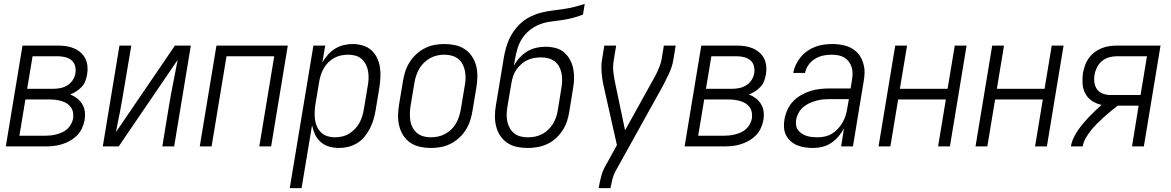

<svg xmlns="http://www.w3.org/2000/svg" viewBox="-20 -755 6040 990"><path d="M10 0 96 -520H278Q300 -520 321 -517Q342 -514 361 -506Q380 -498 395.5 -484.5Q411 -471 420 -453Q429 -435 431 -413.5Q433 -392 429 -370Q426 -354 420 -337.5Q414 -321 401.5 -307.5Q389 -294 373.5 -284Q358 -274 342 -268Q362 -260 378 -247.5Q394 -235 404.5 -217.5Q415 -200 417.5 -178.5Q420 -157 416 -135Q412 -113 402 -92Q392 -71 375.5 -55Q359 -39 339 -28Q319 -17 297 -10.5Q275 -4 253.5 -2Q232 0 210 0ZM120 -297H252Q271 -297 290 -300.5Q309 -304 326.5 -314.5Q344 -325 355 -342Q366 -359 369 -378Q372 -397 367 -415.5Q362 -434 348 -445Q334 -456 315.5 -460.5Q297 -465 278 -465H148ZM80 -55H210Q225 -55 240 -56.5Q255 -58 270.5 -62Q286 -66 300.5 -72.5Q315 -79 327 -90Q339 -101 346.5 -115Q354 -129 357 -144Q359 -160 356.5 -175Q354 -190 345.5 -202Q337 -214 325 -221.5Q313 -229 298.5 -233.5Q284 -238 269 -240Q254 -242 239 -242H111Z M510 0 596 -520H657L622 -312Q617 -278 610.5 -244Q604 -210 598 -175L590 -137Q587 -121 584 -105.5Q581 -90 578 -74L882 -520H964L878 0H817L851 -208Q861 -268 873 -327.5Q885 -387 896 -446L592 0Z M1010 0 1096 -520H1464L1378 0H1317L1394 -465H1148L1071 0Z M1474 215 1596 -520H1657L1642 -433Q1655 -455 1671.5 -473.5Q1688 -492 1708.5 -504.5Q1729 -517 1752.5 -522.5Q1776 -528 1798 -528Q1825 -528 1850.5 -520.5Q1876 -513 1894.5 -496.5Q1913 -480 1924 -457Q1935 -434 1939 -408.5Q1943 -383 1941.5 -356Q1940 -329 1936 -302L1916 -182Q1912 -159 1905 -136Q1898 -113 1886.5 -91Q1875 -69 1859 -49.5Q1843 -30 1821.5 -17Q1800 -4 1776 2Q1752 8 1729 8Q1702 8 1677.5 1Q1653 -6 1634 -22.5Q1615 -39 1604.5 -61.5Q1594 -84 1589 -109L1535 215ZM1706 -47Q1724 -47 1743 -51Q1762 -55 1778.5 -65Q1795 -75 1809 -89Q1823 -103 1832.5 -120Q1842 -137 1847.5 -155Q1853 -173 1856 -191L1876 -311Q1880 -331 1880.5 -350Q1881 -369 1878 -387.5Q1875 -406 1866.5 -422.5Q1858 -439 1844.5 -451Q1831 -463 1813 -468Q1795 -473 1775 -473Q1758 -473 1740 -469.5Q1722 -466 1705 -457Q1688 -448 1674 -434.5Q1660 -421 1650.5 -404.5Q1641 -388 1635 -370.5Q1629 -353 1626 -335L1606 -215Q1603 -195 1602.5 -175.5Q1602 -156 1604.5 -137Q1607 -118 1615 -101Q1623 -84 1636 -71.5Q1649 -59 1667.5 -53Q1686 -47 1706 -47Z M2201 8Q2173 8 2145.5 2Q2118 -4 2096 -19Q2074 -34 2059.5 -56.5Q2045 -79 2038.5 -105.5Q2032 -132 2032.5 -160.5Q2033 -189 2038 -218L2058 -338Q2062 -363 2070 -387.5Q2078 -412 2092.5 -435Q2107 -458 2127.5 -476.5Q2148 -495 2172 -507Q2196 -519 2221.5 -523.5Q2247 -528 2272 -528Q2300 -528 2327.5 -522Q2355 -516 2377 -501Q2399 -486 2414 -463.5Q2429 -441 2435.5 -414.5Q2442 -388 2441.5 -359.5Q2441 -331 2436 -302L2416 -182Q2412 -157 2404 -132.5Q2396 -108 2381.5 -85Q2367 -62 2346.5 -43.5Q2326 -25 2302 -13Q2278 -1 2252 3.5Q2226 8 2201 8ZM2201 -47Q2220 -47 2239 -51Q2258 -55 2275.5 -64.5Q2293 -74 2307.5 -88Q2322 -102 2331.5 -119Q2341 -136 2347 -154.5Q2353 -173 2356 -191L2376 -311Q2380 -331 2380.5 -350.5Q2381 -370 2377.5 -388.5Q2374 -407 2365.5 -423.5Q2357 -440 2342.5 -451.5Q2328 -463 2309.5 -468Q2291 -473 2272 -473Q2253 -473 2234.5 -469Q2216 -465 2198.5 -455.5Q2181 -446 2166.5 -432Q2152 -418 2142 -401Q2132 -384 2126 -365.5Q2120 -347 2117 -329L2097 -209Q2094 -189 2093.5 -169.5Q2093 -150 2096 -131.5Q2099 -113 2108 -96.5Q2117 -80 2131 -68.5Q2145 -57 2163.5 -52Q2182 -47 2201 -47Z M2702 8Q2673 8 2646 2.5Q2619 -3 2597 -17.5Q2575 -32 2560 -54Q2545 -76 2538.5 -102Q2532 -128 2532 -156Q2532 -184 2537 -212L2573 -428Q2577 -456 2583 -484Q2589 -512 2599.5 -539Q2610 -566 2627 -591Q2644 -616 2666 -636Q2688 -656 2715.5 -669.5Q2743 -683 2771 -690Q2799 -697 2827 -700.5Q2855 -704 2883.5 -708Q2912 -712 2940 -719Q2968 -726 2995 -735L2986 -680Q2959 -669 2931 -662Q2903 -655 2875 -651Q2847 -647 2819 -643.5Q2791 -640 2763.5 -629.5Q2736 -619 2712 -600Q2688 -581 2672 -556Q2656 -531 2648 -503.5Q2640 -476 2635 -448L2630 -416Q2642 -439 2659.5 -458Q2677 -477 2698.5 -490Q2720 -503 2744.5 -508.5Q2769 -514 2792 -514Q2819 -514 2844.5 -507.5Q2870 -501 2888.5 -485Q2907 -469 2919 -447Q2931 -425 2936 -399.5Q2941 -374 2940 -347.5Q2939 -321 2934 -294L2915 -177Q2911 -152 2903 -128Q2895 -104 2880 -81.5Q2865 -59 2845 -41Q2825 -23 2801 -12Q2777 -1 2751.5 3.5Q2726 8 2702 8ZM2702 -47Q2720 -47 2738.5 -50.5Q2757 -54 2774.5 -63Q2792 -72 2806 -85.5Q2820 -99 2830.5 -115.5Q2841 -132 2847 -150Q2853 -168 2856 -186L2875 -303Q2878 -322 2878.5 -341.5Q2879 -361 2875 -379Q2871 -397 2862.5 -412.5Q2854 -428 2839.5 -439Q2825 -450 2807 -454.5Q2789 -459 2769 -459Q2752 -459 2734 -456Q2716 -453 2699 -445Q2682 -437 2667.5 -424Q2653 -411 2642 -395Q2631 -379 2625.5 -361.5Q2620 -344 2617 -327L2596 -203Q2593 -184 2592.5 -165Q2592 -146 2596 -127.5Q2600 -109 2609 -93.5Q2618 -78 2632 -67Q2646 -56 2664 -51.5Q2682 -47 2702 -47Z M3067 215 3068 208Q3073 181 3080 154Q3087 127 3101 102L3161 -7L3094 -305Q3088 -330 3084.5 -356.5Q3081 -383 3081 -410Q3081 -419 3081.5 -428Q3082 -437 3084 -447L3096 -520H3157L3145 -446Q3139 -413 3143 -380.5Q3147 -348 3154 -317L3203 -83L3341 -332Q3349 -346 3356.5 -359.5Q3364 -373 3370.5 -387.5Q3377 -402 3382.5 -417Q3388 -432 3391 -447L3403 -520H3464L3452 -447Q3449 -428 3443 -410Q3437 -392 3429 -374.5Q3421 -357 3412 -339.5Q3403 -322 3394 -305L3153 129Q3143 148 3138 168Q3133 188 3129 208L3128 215Z M3510 0 3596 -520H3778Q3800 -520 3821 -517Q3842 -514 3861 -506Q3880 -498 3895.5 -484.5Q3911 -471 3920 -453Q3929 -435 3931 -413.5Q3933 -392 3929 -370Q3926 -354 3920 -337.5Q3914 -321 3901.5 -307.5Q3889 -294 3873.5 -284Q3858 -274 3842 -268Q3862 -260 3878 -247.5Q3894 -235 3904.5 -217.5Q3915 -200 3917.5 -178.5Q3920 -157 3916 -135Q3912 -113 3902 -92Q3892 -71 3875.5 -55Q3859 -39 3839 -28Q3819 -17 3797 -10.5Q3775 -4 3753.5 -2Q3732 0 3710 0ZM3620 -297H3752Q3771 -297 3790 -300.5Q3809 -304 3826.5 -314.5Q3844 -325 3855 -342Q3866 -359 3869 -378Q3872 -397 3867 -415.5Q3862 -434 3848 -445Q3834 -456 3815.5 -460.5Q3797 -465 3778 -465H3648ZM3580 -55H3710Q3725 -55 3740 -56.5Q3755 -58 3770.5 -62Q3786 -66 3800.5 -72.5Q3815 -79 3827 -90Q3839 -101 3846.5 -115Q3854 -129 3857 -144Q3859 -160 3856.5 -175Q3854 -190 3845.5 -202Q3837 -214 3825 -221.5Q3813 -229 3798.5 -233.5Q3784 -238 3769 -240Q3754 -242 3739 -242H3611Z M4173 8Q4152 8 4131 5Q4110 2 4091.5 -5.5Q4073 -13 4057.5 -26.5Q4042 -40 4033 -58Q4024 -76 4022.5 -97Q4021 -118 4025 -140Q4029 -164 4040 -188.5Q4051 -213 4069.5 -232.5Q4088 -252 4112 -265.5Q4136 -279 4161 -286.5Q4186 -294 4211 -296.5Q4236 -299 4261 -299H4366L4373 -343Q4376 -360 4376 -377Q4376 -394 4371 -409.5Q4366 -425 4356 -438Q4346 -451 4332 -459Q4318 -467 4301.5 -470Q4285 -473 4268 -473Q4246 -473 4224.5 -468.5Q4203 -464 4183 -452Q4163 -440 4149 -420.5Q4135 -401 4131 -379H4070Q4074 -401 4084 -422Q4094 -443 4109 -461Q4124 -479 4143.5 -492.5Q4163 -506 4184.5 -514Q4206 -522 4228.5 -525Q4251 -528 4272 -528Q4305 -528 4336.5 -520Q4368 -512 4391.5 -492Q4415 -472 4426.5 -442.5Q4438 -413 4438 -381Q4438 -369 4436.5 -357.5Q4435 -346 4433 -334L4378 0H4317L4332 -94Q4321 -72 4304 -52Q4287 -32 4266 -18Q4245 -4 4221 2Q4197 8 4173 8ZM4196 -47Q4215 -47 4234.5 -51.5Q4254 -56 4271 -66.5Q4288 -77 4301.5 -92Q4315 -107 4325 -124.5Q4335 -142 4340.5 -160.5Q4346 -179 4349 -198L4357 -244H4262Q4244 -244 4226 -242.5Q4208 -241 4189.5 -236Q4171 -231 4153.5 -223Q4136 -215 4121.5 -202.5Q4107 -190 4097.5 -172.5Q4088 -155 4085 -137Q4083 -123 4085 -108.5Q4087 -94 4095.5 -83.5Q4104 -73 4115.5 -65.5Q4127 -58 4140 -54Q4153 -50 4167.5 -48.5Q4182 -47 4196 -47Z M4510 0 4596 -520H4657L4620 -297H4866L4903 -520H4964L4878 0H4817L4857 -242H4611L4571 0Z M5010 0 5096 -520H5157L5120 -297H5366L5403 -520H5464L5378 0H5317L5357 -242H5111L5071 0Z M5502 0Q5505 -21 5514.5 -41.5Q5524 -62 5536.5 -80.5Q5549 -99 5563.5 -116.5Q5578 -134 5593.5 -150.5Q5609 -167 5626 -183Q5643 -199 5660 -214Q5633 -220 5611 -234.5Q5589 -249 5576.5 -272Q5564 -295 5562 -323Q5560 -351 5564 -379Q5568 -398 5574.5 -417.5Q5581 -437 5593.5 -454.5Q5606 -472 5623 -485Q5640 -498 5659.5 -506Q5679 -514 5699 -517Q5719 -520 5739 -520H5964L5878 0H5817L5851 -210H5743Q5725 -196 5706.5 -181Q5688 -166 5670.5 -150Q5653 -134 5636 -117Q5619 -100 5604.5 -81.5Q5590 -63 5578 -42.5Q5566 -22 5563 0ZM5706 -265H5861L5894 -465H5739Q5719 -465 5699 -459.5Q5679 -454 5662.5 -440.5Q5646 -427 5636.5 -408Q5627 -389 5624 -370Q5620 -349 5623 -329Q5626 -309 5637 -294Q5648 -279 5667 -272Q5686 -265 5706 -265Z"/></svg>

Font: Iosevka Term Curly Lt Obl
Style: Regular
Weight: 300
Italic angle: -9°
Designer: Belleve Invis
Foundry: Belleve Invis
Version: Version 32.3.0